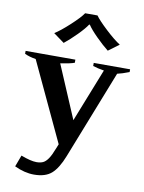

<svg xmlns="http://www.w3.org/2000/svg" viewBox="-102 -840 824 1102"><g transform="rotate(10 310.0 -288.5)"><path d="M211 -581 148 -627Q182 -648 233.5 -695.5Q285 -743 303 -770H375Q393 -744 444.5 -696Q496 -648 530 -627L468 -581Q435 -607 396.5 -645.5Q358 -684 341 -710H337Q321 -685 283 -646.5Q245 -608 211 -581ZM613 -498V-482Q572 -466 544 -460L341 56Q312 130 276 161.5Q240 193 174 193Q119 193 60 165L85 98Q143 120 176 120Q198 120 213.5 113Q229 106 243.5 85Q258 64 274 22L284 -3L69 -462Q31 -468 4 -481V-498H294V-480Q271 -471 212 -462L343 -154L466 -465Q428 -471 401 -480V-498Z"/></g></svg>

Font: Trirong Bold
Style: Regular
Weight: 700
Designer: Katatrad Team
Foundry: CadsonDemak
Version: Version 1.000